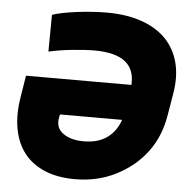

<svg xmlns="http://www.w3.org/2000/svg" viewBox="-53 -789 825 850"><g transform="rotate(5 359.5 -363.5)"><path d="M39.8 -331 55.4 -427.6H523.8Q525.9 -460.6 516.7 -486.3Q507.5 -512.1 485.8 -529.7Q464.1 -547.2 429.7 -556.3Q395.2 -565.3 346.6 -565.3Q327.4 -565.3 302 -563.7Q276.6 -562.1 249.1 -559.3Q221.6 -556.5 194.4 -552.2Q167.3 -547.9 144.9 -542.6L146.3 -706Q163.7 -712.4 191.9 -718Q220.2 -723.7 253.4 -728Q286.6 -732.2 321.6 -734.7Q356.5 -737.2 387.1 -737.2Q475.5 -737.2 542.1 -714.1Q608.7 -691.1 650.7 -647.9Q692.8 -604.8 708.8 -543.1Q724.8 -481.5 711.6 -404.8L694.6 -304Q679 -211.6 627 -142.4Q574.9 -73.2 491.1 -30.9Q409.8 9.9 310.4 9.9Q235.1 9.9 178.4 -13.1Q121.8 -36.2 86.6 -79.9Q51.5 -123.6 39.1 -187Q26.6 -250.4 39.8 -331ZM242.9 -185.4Q277.3 -160.5 334.5 -160.5Q398.4 -160.5 438.7 -189.6Q479 -218.8 496.1 -269.9H220.2L217.3 -255.7Q208.5 -209.9 242.9 -185.4Z"/></g></svg>

Font: Inter P Black
Style: Italic
Weight: 900
Italic angle: -9.40001°
Designer: Rasmus Andersson
Foundry: rsms
Version: Version 3.018;git-588b23468